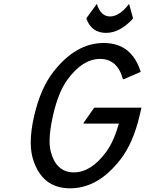

<svg xmlns="http://www.w3.org/2000/svg" viewBox="-20 -971 757 1000"><path d="M716.8 -410.2 707 -368.7Q674.3 -227.5 607.4 -140.6Q491.2 9.8 345.2 9.8Q199.7 9.8 152.3 -140.6Q140.1 -179.2 140.1 -229.5Q140.1 -291 158.2 -368.7Q191.4 -511.2 257.8 -596.7Q375 -747.1 520 -747.1Q666 -747.1 712.9 -596.7L625 -558.6H620.1Q591.8 -664.1 501 -664.1Q411.1 -664.1 333 -558.6Q283.7 -492.2 255.9 -368.7Q238.3 -291 238.3 -236.8Q238.3 -203.6 245.1 -178.7Q273.9 -73.2 364.7 -73.2Q454.1 -73.2 532.2 -178.7Q572.3 -232.9 599.1 -327.1H415L416 -332L470.7 -410.2ZM430.2 -873 431.2 -877.9 484.4 -950.7Q504.4 -885.3 553.2 -885.3Q602.1 -885.3 652.3 -950.7L672.4 -877.9L671.4 -873Q604.5 -799.8 532.2 -799.8Q457 -799.8 430.2 -873Z"/></svg>

Font: Nova Script
Style: Regular
Weight: 400
Italic angle: -13°
Version: Version 2.001